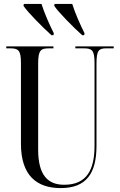

<svg xmlns="http://www.w3.org/2000/svg" viewBox="-20 -951 613 981"><path d="M243 -771H253L255 -781C233 -824 206 -886 192 -931H102L100 -921C124 -886 197 -812 243 -771ZM400 -771H410L412 -781C390 -824 363 -886 349 -931H259L257 -921C281 -886 354 -812 400 -771ZM290 10C421 10 473 -65 473 -206V-627C473 -695 486 -704 523 -704H561V-714H365V-704H408C450 -704 463 -695 463 -629V-206C463 -83 423 -7 308 -7C226 -7 175 -54 175 -186V-627C175 -695 189 -704 230 -704H253V-714H12V-704H32C73 -704 87 -695 87 -630V-216C87 -53 169 10 290 10Z"/></svg>

Font: Noto Serif Display ExtraCondensed
Style: Regular
Weight: 400
Width: 2
Designer: Monotype Design Team
Foundry: Monotype Imaging Inc.
Version: Version 2.009